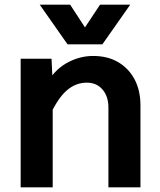

<svg xmlns="http://www.w3.org/2000/svg" viewBox="-20 -807 690 827"><path d="M447 0V-344Q447 -392 421.5 -421.5Q396 -451 354 -451Q306 -451 267.5 -417.5Q229 -384 194 -308L174 -434Q210 -503 265.5 -534.5Q321 -566 381 -566Q444 -566 489.5 -539Q535 -512 560 -464.5Q585 -417 585 -352V0ZM69 0V-554H202L207 -447V0ZM151 -787H282L346 -689L411 -787H541L421 -616H271Z"/></svg>

Font: Azeret Mono Thin SemiBold
Style: Regular
Weight: 600
Version: Version 1.002